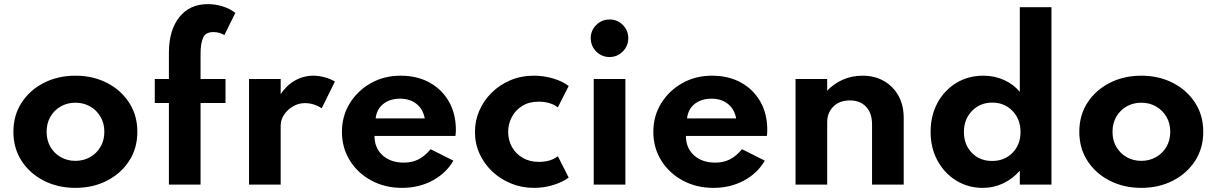

<svg xmlns="http://www.w3.org/2000/svg" viewBox="-20 -895 5900 931"><path d="M345.5 16Q430.5 16 498.5 -18.8Q566.5 -53.5 606.2 -114.8Q646 -176 646 -256Q646 -336 606.2 -397.2Q566.5 -458.5 498.5 -493.2Q430.5 -528 345.5 -528Q261 -528 192.8 -493.2Q124.5 -458.5 84.8 -397.2Q45 -336 45 -256Q45 -176 84.8 -114.8Q124.5 -53.5 192.8 -18.8Q261 16 345.5 16ZM345.5 -115Q306.5 -115 274.8 -133Q243 -151 224.5 -182.8Q206 -214.5 206 -256Q206 -297.5 224.5 -329.2Q243 -361 274.8 -379Q306.5 -397 345.5 -397Q385 -397 416.8 -379Q448.5 -361 467.2 -329.2Q486 -297.5 486 -256Q486 -214.5 467.2 -182.8Q448.5 -151 416.8 -133Q385 -115 345.5 -115Z M799 0H952.5V-395.5H1073.5V-512H952.5V-635.5Q952.5 -681.5 964 -710.5Q975.5 -739.5 1014.5 -739.5Q1044 -739.5 1068 -725L1121 -832.5Q1096 -852.5 1060.5 -863.8Q1025 -875 988 -875Q899 -875 849 -811.2Q799 -747.5 799 -639V-512H730.5V-395.5H799Z M1187.5 0H1341V-286Q1341 -314.5 1357.8 -339.2Q1374.5 -364 1401.2 -379.5Q1428 -395 1458 -395Q1501.5 -395 1540 -370L1604 -499.5Q1584 -512 1555.2 -520Q1526.5 -528 1499.5 -528Q1452 -528 1410.8 -504.8Q1369.5 -481.5 1341 -438.5V-512H1187.5Z M1929.5 16Q2010.5 16 2076.5 -19Q2142.5 -54 2178.5 -116L2068 -171.5Q2039.5 -137.5 2008.8 -122Q1978 -106.5 1938 -106.5Q1874 -106.5 1835 -142Q1796 -177.5 1796 -236H2188.5Q2190 -249 2190.2 -253.8Q2190.5 -258.5 2190.5 -265Q2190.5 -343.5 2156.8 -402.5Q2123 -461.5 2062.8 -494.8Q2002.5 -528 1922.5 -528Q1842.5 -528 1778.2 -491.8Q1714 -455.5 1676 -394Q1638 -332.5 1638 -256Q1638 -178.5 1676.2 -117Q1714.5 -55.5 1780.5 -19.8Q1846.5 16 1929.5 16ZM1801.5 -321Q1806.5 -365.5 1838.5 -391Q1870.5 -416.5 1920.5 -416.5Q1968 -416.5 1999.8 -391Q2031.5 -365.5 2039.5 -321Z M2569 16Q2619.5 16 2664 1.8Q2708.5 -12.5 2737.5 -34L2685 -137.5Q2649.5 -110 2593 -110Q2548.5 -110 2514.8 -129.5Q2481 -149 2462.5 -182.2Q2444 -215.5 2444 -256Q2444 -293 2461.2 -326.5Q2478.5 -360 2511.5 -381Q2544.5 -402 2592 -402Q2648.5 -402 2685 -374.5L2737.5 -478Q2709.5 -500 2663.8 -514Q2618 -528 2568.5 -528Q2507 -528 2455 -506Q2403 -484 2364.5 -446Q2326 -408 2304.5 -359Q2283 -310 2283 -255.5Q2283 -198.5 2305.5 -149.2Q2328 -100 2367.5 -63Q2407 -26 2458.8 -5Q2510.5 16 2569 16Z M2936 -618.5Q2973.5 -618.5 3000 -645.5Q3026.5 -672.5 3026.5 -710Q3026.5 -747.5 3000 -774Q2973.5 -800.5 2936 -800.5Q2898 -800.5 2871.2 -774Q2844.5 -747.5 2844.5 -710Q2844.5 -672 2871.2 -645.2Q2898 -618.5 2936 -618.5ZM2859 0H3012.5V-512H2859Z M3439.5 16Q3520.5 16 3586.5 -19Q3652.5 -54 3688.5 -116L3578 -171.5Q3549.5 -137.5 3518.8 -122Q3488 -106.5 3448 -106.5Q3384 -106.5 3345 -142Q3306 -177.5 3306 -236H3698.5Q3700 -249 3700.2 -253.8Q3700.5 -258.5 3700.5 -265Q3700.5 -343.5 3666.8 -402.5Q3633 -461.5 3572.8 -494.8Q3512.5 -528 3432.5 -528Q3352.5 -528 3288.2 -491.8Q3224 -455.5 3186 -394Q3148 -332.5 3148 -256Q3148 -178.5 3186.2 -117Q3224.5 -55.5 3290.5 -19.8Q3356.5 16 3439.5 16ZM3311.5 -321Q3316.5 -365.5 3348.5 -391Q3380.5 -416.5 3430.5 -416.5Q3478 -416.5 3509.8 -391Q3541.5 -365.5 3549.5 -321Z M3837.5 0H3991V-303Q3991 -347.5 4020.5 -377.8Q4050 -408 4101 -408Q4151 -408 4179.8 -377.2Q4208.5 -346.5 4208.5 -291.5V0H4362V-324Q4362 -385 4336.5 -430.8Q4311 -476.5 4266.2 -502.2Q4221.5 -528 4162.5 -528Q4109.5 -528 4065 -507.8Q4020.5 -487.5 3991 -455V-512H3837.5Z M4744.5 16Q4798 16 4844.5 -6Q4891 -28 4925 -67.5V0H5078.5V-860H4925V-449.5Q4894.5 -486.5 4848.2 -507.2Q4802 -528 4748.5 -528Q4674.5 -528 4616.5 -492.5Q4558.5 -457 4525.5 -395.5Q4492.5 -334 4492.5 -256Q4492.5 -176.5 4526.5 -115Q4560.5 -53.5 4617.8 -18.8Q4675 16 4744.5 16ZM4790.5 -114.5Q4730.5 -114.5 4692.2 -154.2Q4654 -194 4654 -255Q4654 -317 4693.2 -357.2Q4732.5 -397.5 4791.5 -397.5Q4850.5 -397.5 4889.5 -357.2Q4928.5 -317 4928.5 -255Q4928.5 -194 4889.8 -154.2Q4851 -114.5 4790.5 -114.5Z M5514 16Q5599 16 5667 -18.8Q5735 -53.5 5774.8 -114.8Q5814.5 -176 5814.5 -256Q5814.5 -336 5774.8 -397.2Q5735 -458.5 5667 -493.2Q5599 -528 5514 -528Q5429.5 -528 5361.2 -493.2Q5293 -458.5 5253.2 -397.2Q5213.5 -336 5213.5 -256Q5213.5 -176 5253.2 -114.8Q5293 -53.5 5361.2 -18.8Q5429.5 16 5514 16ZM5514 -115Q5475 -115 5443.2 -133Q5411.5 -151 5393 -182.8Q5374.5 -214.5 5374.5 -256Q5374.5 -297.5 5393 -329.2Q5411.5 -361 5443.2 -379Q5475 -397 5514 -397Q5553.5 -397 5585.2 -379Q5617 -361 5635.8 -329.2Q5654.5 -297.5 5654.5 -256Q5654.5 -214.5 5635.8 -182.8Q5617 -151 5585.2 -133Q5553.5 -115 5514 -115Z"/></svg>

Font: Spartan
Style: Bold
Weight: 700
Designer: Matt Bailey, Mirko Velimirovic
Foundry: Matt Bailey
Version: Version 1.003; ttfautohint (v1.8.3)